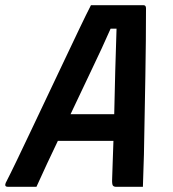

<svg xmlns="http://www.w3.org/2000/svg" viewBox="-51 -723 671 743"><path d="M90 0H-20Q-35 0 -29 -15Q-12 -48 13.5 -101Q39 -154 70 -219.5Q101 -285 134 -354.5Q167 -424 198.5 -490.5Q230 -557 256.5 -612.5Q283 -668 301 -703H504Q514 -703 514 -691Q514 -570 511.5 -427Q509 -284 506 -125Q505 -95 504 -63.5Q503 -32 502 0H399Q389 0 385.5 -5.5Q382 -11 383 -32Q384 -70 385.5 -106.5Q387 -143 388 -178H173Q153 -136 132 -91.5Q111 -47 90 0ZM377 -612Q344 -537 304.5 -455Q265 -373 222 -281H391Q393 -368 395 -449Q397 -530 400 -612Z"/></svg>

Font: Recursive Mn Lnr St SmB
Style: Italic
Weight: 600
Italic angle: -15°
Monospace: yes
Version: Version 1.079;hotconv 1.0.112;makeotfexe 2.5.65598; ttfautoh